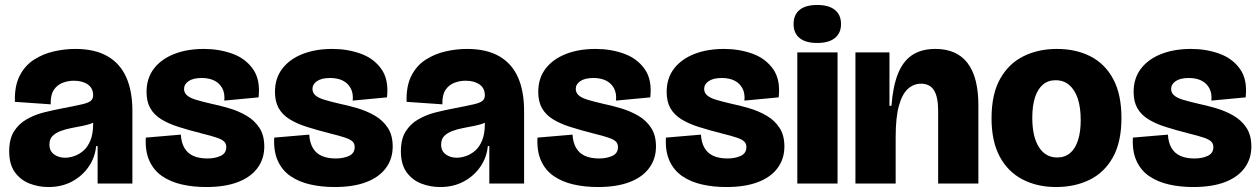

<svg xmlns="http://www.w3.org/2000/svg" viewBox="-20 -739 5074 773"><path d="M175 14Q135 14 99 0Q63 -14 40 -45.5Q17 -77 17 -130Q17 -179 36 -209.5Q55 -240 87 -258.5Q119 -277 157 -286.5Q195 -296 232 -303Q284 -313 310 -319Q336 -325 345.5 -333Q355 -341 355 -355Q355 -384 333.5 -399Q312 -414 277 -414Q255 -414 233 -406Q211 -398 197 -377.5Q183 -357 184 -319L40 -329Q38 -392 59 -433.5Q80 -475 116.5 -498.5Q153 -522 196.5 -532Q240 -542 283 -542Q362 -542 413 -512.5Q464 -483 488.5 -427.5Q513 -372 513 -293V-199Q513 -166 513 -132.5Q513 -99 513 -66Q513 -33 513 0H373Q373 -36 373 -73Q373 -110 373 -151H367Q363 -106 337.5 -68.5Q312 -31 270.5 -8.5Q229 14 175 14ZM242 -104Q259 -104 278.5 -110.5Q298 -117 315.5 -132Q333 -147 344 -173.5Q355 -200 355 -239V-263L382 -266Q374 -253 355.5 -245Q337 -237 314 -232.5Q291 -228 267.5 -223.5Q244 -219 224 -211.5Q204 -204 191.5 -191.5Q179 -179 179 -157Q179 -131 197.5 -117.5Q216 -104 242 -104Z M810 14Q757 14 711.5 3.5Q666 -7 632.5 -30Q599 -53 581.5 -91.5Q564 -130 567 -185L708 -197Q710 -164 723 -142.5Q736 -121 759 -111Q782 -101 815 -101Q846 -101 868.5 -111.5Q891 -122 891 -147Q891 -160 883 -168.5Q875 -177 853.5 -184.5Q832 -192 791 -202Q740 -215 699 -228Q658 -241 629 -259Q600 -277 585 -303.5Q570 -330 570 -369Q570 -424 599.5 -462.5Q629 -501 681 -521.5Q733 -542 801 -542Q862 -542 915 -523Q968 -504 998.5 -461Q1029 -418 1021 -347L883 -334Q886 -363 875 -383.5Q864 -404 843 -414.5Q822 -425 792 -425Q758 -425 739.5 -412.5Q721 -400 721 -381Q721 -366 732.5 -355.5Q744 -345 768.5 -337.5Q793 -330 832 -321Q866 -314 903 -303Q940 -292 972 -273.5Q1004 -255 1024 -225Q1044 -195 1044 -149Q1044 -100 1017 -63Q990 -26 938 -6Q886 14 810 14Z M1327 14Q1274 14 1228.5 3.5Q1183 -7 1149.5 -30Q1116 -53 1098.5 -91.5Q1081 -130 1084 -185L1225 -197Q1227 -164 1240 -142.5Q1253 -121 1276 -111Q1299 -101 1332 -101Q1363 -101 1385.5 -111.5Q1408 -122 1408 -147Q1408 -160 1400 -168.5Q1392 -177 1370.5 -184.5Q1349 -192 1308 -202Q1257 -215 1216 -228Q1175 -241 1146 -259Q1117 -277 1102 -303.5Q1087 -330 1087 -369Q1087 -424 1116.5 -462.5Q1146 -501 1198 -521.5Q1250 -542 1318 -542Q1379 -542 1432 -523Q1485 -504 1515.5 -461Q1546 -418 1538 -347L1400 -334Q1403 -363 1392 -383.5Q1381 -404 1360 -414.5Q1339 -425 1309 -425Q1275 -425 1256.5 -412.5Q1238 -400 1238 -381Q1238 -366 1249.5 -355.5Q1261 -345 1285.5 -337.5Q1310 -330 1349 -321Q1383 -314 1420 -303Q1457 -292 1489 -273.5Q1521 -255 1541 -225Q1561 -195 1561 -149Q1561 -100 1534 -63Q1507 -26 1455 -6Q1403 14 1327 14Z M1752 14Q1712 14 1676 0Q1640 -14 1617 -45.5Q1594 -77 1594 -130Q1594 -179 1613 -209.5Q1632 -240 1664 -258.5Q1696 -277 1734 -286.5Q1772 -296 1809 -303Q1861 -313 1887 -319Q1913 -325 1922.5 -333Q1932 -341 1932 -355Q1932 -384 1910.5 -399Q1889 -414 1854 -414Q1832 -414 1810 -406Q1788 -398 1774 -377.5Q1760 -357 1761 -319L1617 -329Q1615 -392 1636 -433.5Q1657 -475 1693.5 -498.5Q1730 -522 1773.5 -532Q1817 -542 1860 -542Q1939 -542 1990 -512.5Q2041 -483 2065.5 -427.5Q2090 -372 2090 -293V-199Q2090 -166 2090 -132.5Q2090 -99 2090 -66Q2090 -33 2090 0H1950Q1950 -36 1950 -73Q1950 -110 1950 -151H1944Q1940 -106 1914.5 -68.5Q1889 -31 1847.5 -8.5Q1806 14 1752 14ZM1819 -104Q1836 -104 1855.5 -110.5Q1875 -117 1892.5 -132Q1910 -147 1921 -173.5Q1932 -200 1932 -239V-263L1959 -266Q1951 -253 1932.5 -245Q1914 -237 1891 -232.5Q1868 -228 1844.5 -223.5Q1821 -219 1801 -211.5Q1781 -204 1768.5 -191.5Q1756 -179 1756 -157Q1756 -131 1774.5 -117.5Q1793 -104 1819 -104Z M2387 14Q2334 14 2288.5 3.5Q2243 -7 2209.5 -30Q2176 -53 2158.5 -91.5Q2141 -130 2144 -185L2285 -197Q2287 -164 2300 -142.5Q2313 -121 2336 -111Q2359 -101 2392 -101Q2423 -101 2445.5 -111.5Q2468 -122 2468 -147Q2468 -160 2460 -168.5Q2452 -177 2430.5 -184.5Q2409 -192 2368 -202Q2317 -215 2276 -228Q2235 -241 2206 -259Q2177 -277 2162 -303.5Q2147 -330 2147 -369Q2147 -424 2176.5 -462.5Q2206 -501 2258 -521.5Q2310 -542 2378 -542Q2439 -542 2492 -523Q2545 -504 2575.5 -461Q2606 -418 2598 -347L2460 -334Q2463 -363 2452 -383.5Q2441 -404 2420 -414.5Q2399 -425 2369 -425Q2335 -425 2316.5 -412.5Q2298 -400 2298 -381Q2298 -366 2309.5 -355.5Q2321 -345 2345.5 -337.5Q2370 -330 2409 -321Q2443 -314 2480 -303Q2517 -292 2549 -273.5Q2581 -255 2601 -225Q2621 -195 2621 -149Q2621 -100 2594 -63Q2567 -26 2515 -6Q2463 14 2387 14Z M2904 14Q2851 14 2805.5 3.5Q2760 -7 2726.5 -30Q2693 -53 2675.5 -91.5Q2658 -130 2661 -185L2802 -197Q2804 -164 2817 -142.5Q2830 -121 2853 -111Q2876 -101 2909 -101Q2940 -101 2962.5 -111.5Q2985 -122 2985 -147Q2985 -160 2977 -168.5Q2969 -177 2947.5 -184.5Q2926 -192 2885 -202Q2834 -215 2793 -228Q2752 -241 2723 -259Q2694 -277 2679 -303.5Q2664 -330 2664 -369Q2664 -424 2693.5 -462.5Q2723 -501 2775 -521.5Q2827 -542 2895 -542Q2956 -542 3009 -523Q3062 -504 3092.5 -461Q3123 -418 3115 -347L2977 -334Q2980 -363 2969 -383.5Q2958 -404 2937 -414.5Q2916 -425 2886 -425Q2852 -425 2833.5 -412.5Q2815 -400 2815 -381Q2815 -366 2826.5 -355.5Q2838 -345 2862.5 -337.5Q2887 -330 2926 -321Q2960 -314 2997 -303Q3034 -292 3066 -273.5Q3098 -255 3118 -225Q3138 -195 3138 -149Q3138 -100 3111 -63Q3084 -26 3032 -6Q2980 14 2904 14Z M3190 0V-528H3352V0ZM3270 -566Q3224 -566 3199.5 -585.5Q3175 -605 3175 -642Q3175 -680 3199.5 -699.5Q3224 -719 3270 -719Q3317 -719 3341.5 -699Q3366 -679 3366 -642Q3366 -606 3341.5 -586Q3317 -566 3270 -566Z M3424 0V-299V-528H3561V-313H3569Q3575 -391 3595 -441.5Q3615 -492 3652 -517Q3689 -542 3746 -542Q3832 -542 3875.5 -485Q3919 -428 3919 -315V0H3757V-294Q3757 -348 3740.5 -375Q3724 -402 3688 -402Q3658 -402 3635 -381Q3612 -360 3599 -313Q3586 -266 3586 -187V0Z M4232 14Q4156 14 4097 -16.5Q4038 -47 4005 -108.5Q3972 -170 3972 -263Q3972 -360 4006.5 -421.5Q4041 -483 4100.5 -512.5Q4160 -542 4235 -542Q4313 -542 4371.5 -511.5Q4430 -481 4462.5 -419.5Q4495 -358 4495 -264Q4495 -167 4460.5 -105.5Q4426 -44 4366.5 -15Q4307 14 4232 14ZM4236 -105Q4267 -105 4288 -122.5Q4309 -140 4320 -174Q4331 -208 4331 -255Q4331 -307 4319 -342.5Q4307 -378 4284.5 -397Q4262 -416 4230 -416Q4200 -416 4179 -398.5Q4158 -381 4147 -347Q4136 -313 4136 -265Q4136 -189 4162.5 -147Q4189 -105 4236 -105Z M4784 14Q4731 14 4685.5 3.5Q4640 -7 4606.5 -30Q4573 -53 4555.5 -91.5Q4538 -130 4541 -185L4682 -197Q4684 -164 4697 -142.5Q4710 -121 4733 -111Q4756 -101 4789 -101Q4820 -101 4842.5 -111.5Q4865 -122 4865 -147Q4865 -160 4857 -168.5Q4849 -177 4827.5 -184.5Q4806 -192 4765 -202Q4714 -215 4673 -228Q4632 -241 4603 -259Q4574 -277 4559 -303.5Q4544 -330 4544 -369Q4544 -424 4573.5 -462.5Q4603 -501 4655 -521.5Q4707 -542 4775 -542Q4836 -542 4889 -523Q4942 -504 4972.5 -461Q5003 -418 4995 -347L4857 -334Q4860 -363 4849 -383.5Q4838 -404 4817 -414.5Q4796 -425 4766 -425Q4732 -425 4713.5 -412.5Q4695 -400 4695 -381Q4695 -366 4706.5 -355.5Q4718 -345 4742.5 -337.5Q4767 -330 4806 -321Q4840 -314 4877 -303Q4914 -292 4946 -273.5Q4978 -255 4998 -225Q5018 -195 5018 -149Q5018 -100 4991 -63Q4964 -26 4912 -6Q4860 14 4784 14Z"/></svg>

Font: Bricolage Grotesque 96pt ExtraBold
Style: Regular
Weight: 800
Designer: Mathieu Triay
Foundry: Atelier Triay
Version: Version 1.001;gftools[0.9.33.dev8+g029e19f]